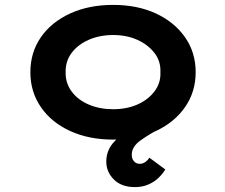

<svg xmlns="http://www.w3.org/2000/svg" viewBox="-20 -560 918 784"><path d="M531 204Q476 204 445 173Q414 142 414 100Q414 57 441.5 24Q469 -9 518.5 -37Q568 -65 629 -91L642 -40Q589 -12 553.5 13.5Q518 39 518 72Q518 89 527.5 99Q537 109 550 109Q562 109 572 102.5Q582 96 590 84L655 132Q645 149 627.5 166Q610 183 585.5 193.5Q561 204 531 204ZM442 10Q343 10 266.5 -25Q190 -60 147 -122.5Q104 -185 104 -265Q104 -346 147 -408Q190 -470 266.5 -505Q343 -540 442 -540Q541 -540 616.5 -505Q692 -470 735.5 -408Q779 -346 779 -265Q779 -185 735.5 -122.5Q692 -60 616.5 -25Q541 10 442 10ZM442 -114Q497 -114 540.5 -133Q584 -152 610.5 -186.5Q637 -221 635 -265Q637 -310 610.5 -344Q584 -378 540.5 -397.5Q497 -417 442 -417Q387 -417 342.5 -397.5Q298 -378 272.5 -344Q247 -310 248 -265Q247 -221 272.5 -186.5Q298 -152 342.5 -133Q387 -114 442 -114Z"/></svg>

Font: Lexend Peta SemiBold
Style: Regular
Weight: 600
Designer: Bonnie Shaver-Troup, Thomas Jockin
Foundry: Lexend
Version: Version 1.007